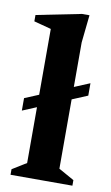

<svg xmlns="http://www.w3.org/2000/svg" viewBox="-81 -736 451 779"><g transform="rotate(10 144.5 -346.5)"><path d="M20 -264.4V-315.7L274.9 -422.1V-371ZM20 0V-22.9L78.1 -58.7V-611.1L7.1 -629.9V-656L192.1 -693H223.1L211 -578.9V-58.7L274.9 -22.9V0Z"/></g></svg>

Font: Ancizar Serif Light
Style: Regular
Weight: 300
Designer: Cesar Puertas, Viviana Monsalve, Julian Moncada, Julian Prieto, Jose Castro, Felipe Aragon, Mariel Hernandez, Sara Alarc
Version: Version 8.100